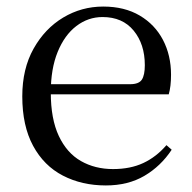

<svg xmlns="http://www.w3.org/2000/svg" viewBox="-20 -551 587 586"><path d="M303 15Q230 15 172 -15Q114 -45 81 -106Q48 -167 48 -257Q48 -341 82.5 -402.5Q117 -464 173 -497.5Q229 -531 295 -531Q360 -531 406.5 -503.5Q453 -476 477.5 -429Q502 -382 502 -323Q502 -287 495 -263H87V-294H377Q404 -294 413 -308Q422 -322 422 -352Q422 -416 388 -457.5Q354 -499 293 -499Q249 -499 213 -471.5Q177 -444 156 -392.5Q135 -341 135 -269Q135 -188 159.5 -136Q184 -84 227 -59.5Q270 -35 325 -35Q378 -35 417.5 -53.5Q457 -72 488 -108L504 -94Q471 -44 421 -14.5Q371 15 303 15Z"/></svg>

Font: Noto Serif KR ExtraLight
Style: Regular
Weight: 400
Version: Version 2.002-H1;hotconv 1.1.0;makeotfexe 2.6.0